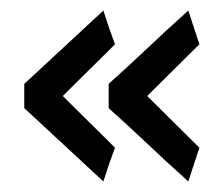

<svg xmlns="http://www.w3.org/2000/svg" viewBox="-20 -427 410 364"><path d="M186 -222V-268Q224 -302 261.5 -337.5Q299 -373 337 -407L358 -343L259 -245L358 -147L337 -83Q299 -117 261.5 -152.5Q224 -188 186 -222ZM26 -268 176 -407Q181 -391 186.5 -375Q192 -359 198 -343L99 -245L198 -147Q192 -131 186.5 -115Q181 -99 176 -83L26 -222Z"/></svg>

Font: Palanquin Medium
Style: Regular
Weight: 500
Designer: Pria Ravichandran
Version: Version 1.0.4